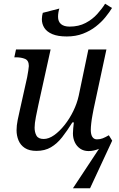

<svg xmlns="http://www.w3.org/2000/svg" viewBox="-20 -802 639 1032"><path d="M512 -2Q498 4 484 7Q470 10 456 10Q430 10 411 -3Q392 -16 382 -37.5Q372 -59 372 -85Q372 -96 373.5 -112Q375 -128 377 -144H369Q341 -99 314 -64.5Q287 -30 254 -10.5Q221 9 176 9Q137 9 113.5 -6.5Q90 -22 79.5 -47.5Q69 -73 69 -102Q69 -127 75 -157Q81 -187 87 -212L126 -387Q129 -401 132 -422Q135 -443 135 -447Q135 -477 114.5 -485.5Q94 -494 65 -494H57L66 -536H252L186 -237Q180 -210 173 -174Q166 -138 166 -116Q166 -91 176 -73Q186 -55 215 -55Q242 -55 271 -75.5Q300 -96 327 -130Q354 -164 374 -205Q394 -246 403 -287L455 -536H552L483 -215Q481 -204 477 -183Q473 -162 470.5 -140Q468 -118 468 -104Q468 -79 476.5 -66Q485 -53 501 -53Q518 -53 532 -58.5Q546 -64 565 -75L583 -46L464 210H372ZM339 -606Q291 -606 261.5 -618.5Q232 -631 218.5 -652Q205 -673 205 -699Q205 -708 206.5 -717Q208 -726 210 -733L299 -756Q296 -747 294 -735Q292 -723 292 -712Q292 -686 308 -672.5Q324 -659 354 -659Q403 -659 440 -678.5Q477 -698 503 -727Q529 -756 545 -782L582 -759Q568 -736 546.5 -709.5Q525 -683 495 -659.5Q465 -636 426 -621Q387 -606 339 -606Z"/></svg>

Font: Noto Serif
Style: Italic
Weight: 400
Italic angle: -12°
Designer: Monotype Design Team
Foundry: Monotype Imaging Inc.
Version: Version 2.013